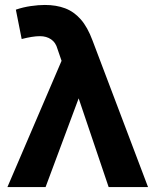

<svg xmlns="http://www.w3.org/2000/svg" viewBox="-20 -755 628 775"><path d="M10 0 228.5 -509.5 212 -557.5Q205 -583.5 186.2 -596.2Q167.5 -609 141 -609Q126 -609 107.5 -606Q89 -603 67.5 -597.5L44 -716Q73 -726 104.2 -730.5Q135.5 -735 161 -735Q207 -735 242.8 -721.5Q278.5 -708 306 -676.8Q333.5 -645.5 353.5 -591.5L577.5 0H418.5L297.5 -358L164 0Z"/></svg>

Font: Geologica SemiBold
Style: Regular
Weight: 600
Designer: Sindre Bremnes, Frode Helland
Foundry: Monokrom Skriftforlag AS
Version: Version 1.010;gftools[0.9.28]